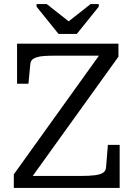

<svg xmlns="http://www.w3.org/2000/svg" viewBox="-20 -925 662 945"><path d="M254 -651Q222 -651 198.5 -649.5Q175 -648 160 -643Q145 -638 137.5 -630Q130 -622 129 -608L120 -513H64V-710H563V-646L141 -59H377Q420 -59 447 -62.5Q474 -66 487.5 -75Q501 -84 502 -102L511 -212H569V0H48V-67L467 -651ZM268 -758 160 -892V-905H210L318 -820L426 -905H466V-892L358 -758Z"/></svg>

Font: Roboto Serif 20pt
Style: Regular
Weight: 400
Designer: Greg Gazdowicz
Foundry: Commercial Type
Version: Version 1.008